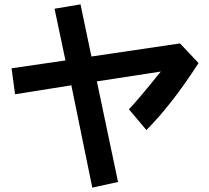

<svg xmlns="http://www.w3.org/2000/svg" viewBox="-20 -738 960 880"><path d="M521 96 403 122 307 -347 49 -306 33 -425 280 -461 230 -698 349 -718 399 -479 805 -539 890 -449Q767 -258 651 -142L571 -237Q616 -285 690 -377L717 -410L424 -365Z"/></svg>

Font: LINE Seed Sans KR Bold
Style: Regular
Weight: 700
Designer: LINE BX Design & Sandoll Inc & Dalton Maag Ltd
Foundry: Sandoll Inc.
Version: Version 1.000